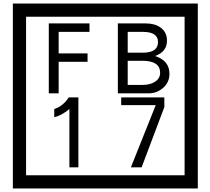

<svg xmlns="http://www.w3.org/2000/svg" viewBox="-20 -980 1195 1090"><path d="M1103 90H53V-960H1103ZM1028 15V-885H128V15ZM488 -799H313V-677H477V-629H313V-450H257V-847H488ZM942 -561Q942 -513 906.5 -481.5Q871 -450 823 -450H649V-847H808Q859 -847 891 -824Q928 -798 928 -749Q928 -686 860 -662Q942 -636 942 -561ZM877 -741Q877 -799 792 -799H705V-681H791Q877 -681 877 -741ZM889 -567Q889 -635 788 -635H705V-498H791Q828 -498 855 -513Q889 -532 889 -567ZM425 -30H374V-361Q328 -323 288 -315V-361Q339 -378 370 -427H425ZM913 -372 784 -30H723L864 -383H668V-427H913Z"/></svg>

Font: Unicode BMP Fallback SIL
Style: Regular
Weight: 400
Foundry: NRSI, SIL International
Version: Version 5.1 Based on Unicode 5.1